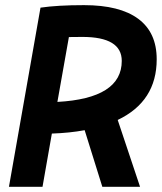

<svg xmlns="http://www.w3.org/2000/svg" viewBox="-20 -723 626 743"><path d="M14.6 0 136.7 -693.4Q202.6 -703.1 305.2 -703.1Q443.8 -703.1 515.1 -650.1Q586.4 -597.2 586.4 -493.7Q586.4 -330.6 435.5 -258.8L522 0H376L307.6 -219.2Q250 -208.5 180.7 -206.1L144.5 0ZM202.1 -328.6Q451.2 -342.3 451.2 -487.3Q451.2 -580.1 298.8 -580.1Q272 -580.1 246.6 -579.6Z"/></svg>

Font: Cascadia Mono
Style: Bold Italic
Weight: 700
Italic angle: -10°
Monospace: yes
Designer: Aaron Bell
Foundry: Saja Typeworks
Version: Version 2404.023; ttfautohint (v1.8.4)